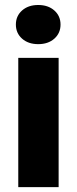

<svg xmlns="http://www.w3.org/2000/svg" viewBox="-20 -765 315 785"><path d="M219.7 0H54.7V-528.3H219.7ZM44.9 -664.6Q44.9 -699.7 70.3 -722.2Q95.7 -744.6 136.2 -744.6Q176.8 -744.6 202.1 -722.2Q227.5 -699.7 227.5 -664.6Q227.5 -629.4 202.1 -606.9Q176.8 -584.5 136.2 -584.5Q95.7 -584.5 70.3 -606.9Q44.9 -629.4 44.9 -664.6Z"/></svg>

Font: Vazir Black UI
Style: Black-UI
Weight: 900
Designer: Saber Rastikerdar
Foundry: Saber Rastikerdar
Version: Version 30.1.0